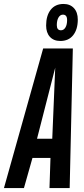

<svg xmlns="http://www.w3.org/2000/svg" viewBox="-54 -950 426 970"><path d="M-34 0 164 -705H314L298 0H196L201 -152H110L67 0ZM133 -249H210L225 -608ZM251 -743Q217 -743 198 -764Q179 -785 179 -821Q179 -871 202 -900.5Q225 -930 267 -930Q300 -930 319.5 -909Q339 -888 339 -851Q339 -802 316 -772.5Q293 -743 251 -743ZM254 -797Q268 -797 276.5 -811Q285 -825 285 -849Q285 -876 264 -876Q250 -876 241.5 -861.5Q233 -847 233 -823Q233 -797 254 -797Z"/></svg>

Font: Georama ExtraCondensed SemiBold
Style: Italic
Weight: 600
Width: 2
Italic angle: -9°
Designer: Jean-Baptiste Levee
Foundry: Production Type
Version: Version 1.000